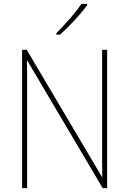

<svg xmlns="http://www.w3.org/2000/svg" viewBox="-20 -1064 667 991"><path d="M533 -93H510L121 -751H119Q120 -716 120 -684Q120 -652 120 -612V-93H94V-807H118L506 -151H508Q507 -188 507 -225.5Q507 -263 507 -293V-807H533ZM430 -1037Q404 -1002 364.5 -959Q325 -916 289 -885H271V-893Q305 -927 341 -968Q377 -1009 400 -1044H430Z"/></svg>

Font: Noto Sans Kannada UI SemiCondensed Thin
Style: Regular
Weight: 100
Width: 4
Designer: Jelle Bosma - Monotype Design Team
Foundry: Monotype Imaging Inc.
Version: Version 2.005; ttfautohint (v1.8.4.7-5d5b)